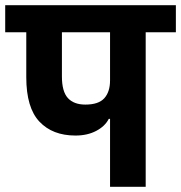

<svg xmlns="http://www.w3.org/2000/svg" viewBox="-40 -718 696 738"><path d="M383 -261H378Q364 -233 330 -215Q296 -197 250 -197Q162 -197 111.5 -250.5Q61 -304 61 -421V-594H-20V-698H636V-594H520V0H383ZM198 -424Q198 -366 221 -341Q244 -316 288 -316Q339 -316 361 -340.5Q383 -365 383 -409V-594H198Z"/></svg>

Font: IBM Plex Sans Devanagari
Style: Bold
Weight: 700
Designer: Mike Abbink, Paul van der Laan, Pieter van Rosmalen, Erin McLaughlin
Foundry: Bold Monday
Version: Version 1.1